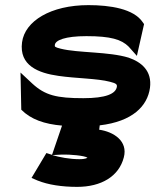

<svg xmlns="http://www.w3.org/2000/svg" viewBox="-20 -482 615 749"><path d="M222 8 183 122 161 115 103 212 126 222C168 239 222 247 281 247C375 247 444 206 463 132C480 68 423 32 367 24L369 7C497 -8 555 -68 565 -139C574 -206 531 -240 482 -257C404 -281 285 -275 217 -292C193 -298 193 -300 194 -307C196 -325 234 -341 317 -341C412 -341 454 -328 482 -300L514 -264L542 -388L537 -395C502 -448 409 -462 325 -462C178 -462 77 -400 66 -317C54 -226 130 -197 208 -186C276 -176 360 -176 409 -163C433 -157 437 -153 436 -144C432 -116 393 -99 305 -99C201 -99 156 -110 106 -156L60 -199L63 -54C101 -16 153 2 222 8ZM184 123 221 121C253 120 309 125 321 133C321 133 317 139 289 139C252 139 210 131 184 123Z"/></svg>

Font: Charger
Style: HemiRT
Weight: 900
Designer: Jasper
Foundry: Cannot Into Space Fonts
Version: Version 0.99